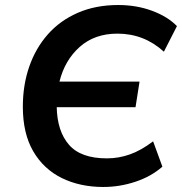

<svg xmlns="http://www.w3.org/2000/svg" viewBox="-20 -735 725 765"><path d="M392 10Q299 10 226.5 -25.5Q154 -61 112.5 -132Q71 -203 71 -310Q71 -396 96.5 -469.5Q122 -543 170.5 -598Q219 -653 290 -684Q361 -715 451 -715Q524 -715 586 -692Q648 -669 685 -631L633 -529Q554 -601 448 -601Q357 -601 297.5 -548Q238 -495 217 -410H536L520 -308H206Q208 -212 255 -158Q302 -104 406 -104Q453 -104 498 -120Q543 -136 590 -172L627 -71Q583 -32 520 -11Q457 10 392 10Z"/></svg>

Font: Nunito Sans
Style: Bold Italic
Weight: 700
Italic angle: -9°
Designer: Vernon Adams
Foundry: Vernon Adams
Version: Version 3.006; ttfautohint (v1.8.3)